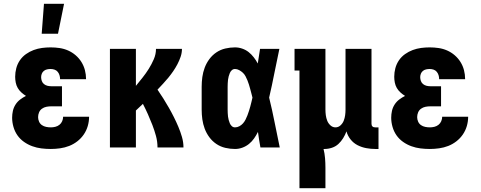

<svg xmlns="http://www.w3.org/2000/svg" viewBox="-20 -778 2540 1013"><path d="M248 8Q223 8 198.5 5Q174 2 150.5 -6.5Q127 -15 106.5 -29.5Q86 -44 72 -64Q58 -84 51 -108.5Q44 -133 44 -157Q44 -175 48 -193Q52 -211 62 -226.5Q72 -242 86.5 -253Q101 -264 117 -272Q104 -280 92.5 -290.5Q81 -301 73.5 -314Q66 -327 63 -342.5Q60 -358 60 -373Q60 -396 66 -418.5Q72 -441 85 -460Q98 -479 117 -492.5Q136 -506 157.5 -514Q179 -522 201.5 -525Q224 -528 247 -528Q271 -528 294.5 -524.5Q318 -521 339.5 -511.5Q361 -502 379 -486.5Q397 -471 409.5 -451Q422 -431 428 -408Q434 -385 434 -361V-360H297Q297 -371 294 -381Q291 -391 284.5 -399Q278 -407 268 -410.5Q258 -414 247 -414Q238 -414 228.5 -412Q219 -410 211.5 -404Q204 -398 200.5 -389Q197 -380 197 -371Q197 -361 200.5 -351Q204 -341 212 -334.5Q220 -328 230 -325.5Q240 -323 250 -323H307V-217H250Q237 -217 224.5 -214.5Q212 -212 201.5 -204.5Q191 -197 186 -185Q181 -173 181 -160Q181 -148 186 -136.5Q191 -125 201 -118Q211 -111 223.5 -108.5Q236 -106 248 -106Q260 -106 272 -109Q284 -112 293.5 -119.5Q303 -127 308 -138.5Q313 -150 313 -162H450Q450 -137 443 -113Q436 -89 422 -68.5Q408 -48 388 -32.5Q368 -17 345 -8Q322 1 297 4.5Q272 8 248 8ZM200 -600 212 -758H318L286 -600Z M560 0V-520H697V-325Q715 -347 732.5 -369Q750 -391 765 -415Q780 -439 791.5 -465.5Q803 -492 803 -520H940Q940 -499 933 -478.5Q926 -458 916 -439Q906 -420 894 -402.5Q882 -385 868.5 -368.5Q855 -352 840.5 -336.5Q826 -321 811 -305Q827 -282 842 -258Q857 -234 871 -209.5Q885 -185 897.5 -160Q910 -135 921 -109Q932 -83 940 -55.5Q948 -28 948 0H811Q811 -31 803 -60.5Q795 -90 784 -118.5Q773 -147 760.5 -175Q748 -203 734 -230Q725 -221 715.5 -212.5Q706 -204 697 -195V0Z M1220 8Q1194 8 1168.5 2Q1143 -4 1121.5 -18.5Q1100 -33 1084.5 -54Q1069 -75 1060 -99Q1051 -123 1047.5 -148.5Q1044 -174 1044 -200V-320Q1044 -346 1047.5 -371.5Q1051 -397 1060 -421Q1069 -445 1084.5 -466Q1100 -487 1121.5 -501.5Q1143 -516 1168.5 -522Q1194 -528 1220 -528Q1239 -528 1258 -521.5Q1277 -515 1292 -503Q1307 -491 1319 -475.5Q1331 -460 1340 -443Q1343 -462 1346 -481.5Q1349 -501 1352 -520H1454Q1440 -456 1427.5 -391.5Q1415 -327 1400 -263Q1416 -198 1429 -132Q1442 -66 1456 0H1354Q1350 -20 1347 -40.5Q1344 -61 1341 -82Q1332 -64 1320.5 -47.5Q1309 -31 1293.5 -18.5Q1278 -6 1259 1Q1240 8 1220 8ZM1220 -106Q1232 -106 1243 -112Q1254 -118 1262 -127Q1270 -136 1275.5 -147Q1281 -158 1285.5 -169.5Q1290 -181 1293.5 -192.5Q1297 -204 1300.5 -216Q1304 -228 1306.5 -239.5Q1309 -251 1312 -263Q1309 -275 1306 -286.5Q1303 -298 1300 -309Q1297 -320 1293.5 -331.5Q1290 -343 1285.5 -354Q1281 -365 1275.5 -375.5Q1270 -386 1261.5 -394Q1253 -402 1242 -408Q1231 -414 1220 -414Q1210 -414 1203 -407.5Q1196 -401 1192.5 -392.5Q1189 -384 1186.5 -375Q1184 -366 1183 -357Q1182 -348 1181.5 -338.5Q1181 -329 1181 -320V-200Q1181 -191 1181.5 -181.5Q1182 -172 1183 -163Q1184 -154 1186.5 -145Q1189 -136 1192.5 -127.5Q1196 -119 1203 -112.5Q1210 -106 1220 -106Z M1560 215V-406H1534V-520H1697V-200Q1697 -185 1699 -170Q1701 -155 1706.5 -141Q1712 -127 1723.5 -116.5Q1735 -106 1750 -106Q1765 -106 1776.5 -116.5Q1788 -127 1793.5 -141Q1799 -155 1801 -170Q1803 -185 1803 -200V-520H1940V-126Q1940 -122 1941 -118Q1942 -114 1945 -111Q1948 -108 1952 -107Q1956 -106 1960 -106H1977V8H1960Q1936 8 1912 3.5Q1888 -1 1866.5 -12Q1845 -23 1829.5 -42.5Q1814 -62 1808 -85Q1801 -66 1790.5 -49Q1780 -32 1765.5 -18.5Q1751 -5 1731.5 1.5Q1712 8 1692 8H1687Q1693 32 1695 57Q1697 82 1697 107V215Z M2248 8Q2223 8 2198.5 5Q2174 2 2150.5 -6.5Q2127 -15 2106.5 -29.5Q2086 -44 2072 -64Q2058 -84 2051 -108.5Q2044 -133 2044 -157Q2044 -175 2048 -193Q2052 -211 2062 -226.5Q2072 -242 2086.5 -253Q2101 -264 2117 -272Q2104 -280 2092.5 -290.5Q2081 -301 2073.5 -314Q2066 -327 2063 -342.5Q2060 -358 2060 -373Q2060 -396 2066 -418.5Q2072 -441 2085 -460Q2098 -479 2117 -492.5Q2136 -506 2157.5 -514Q2179 -522 2201.5 -525Q2224 -528 2247 -528Q2271 -528 2294.5 -524.5Q2318 -521 2339.5 -511.5Q2361 -502 2379 -486.5Q2397 -471 2409.5 -451Q2422 -431 2428 -408Q2434 -385 2434 -361V-360H2297Q2297 -371 2294 -381Q2291 -391 2284.5 -399Q2278 -407 2268 -410.5Q2258 -414 2247 -414Q2238 -414 2228.5 -412Q2219 -410 2211.5 -404Q2204 -398 2200.5 -389Q2197 -380 2197 -371Q2197 -361 2200.5 -351Q2204 -341 2212 -334.5Q2220 -328 2230 -325.5Q2240 -323 2250 -323H2307V-217H2250Q2237 -217 2224.5 -214.5Q2212 -212 2201.5 -204.5Q2191 -197 2186 -185Q2181 -173 2181 -160Q2181 -148 2186 -136.5Q2191 -125 2201 -118Q2211 -111 2223.5 -108.5Q2236 -106 2248 -106Q2260 -106 2272 -109Q2284 -112 2293.5 -119.5Q2303 -127 2308 -138.5Q2313 -150 2313 -162H2450Q2450 -137 2443 -113Q2436 -89 2422 -68.5Q2408 -48 2388 -32.5Q2368 -17 2345 -8Q2322 1 2297 4.5Q2272 8 2248 8Z"/></svg>

Font: Iosevka Curly Slab Heavy
Style: Regular
Weight: 900
Monospace: yes
Designer: Belleve Invis
Foundry: Belleve Invis
Version: Version 22.1.2; ttfautohint (v1.8.4)